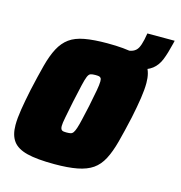

<svg xmlns="http://www.w3.org/2000/svg" viewBox="-94 -682 728 774"><g transform="rotate(15 270.5 -295.0)"><path d="M295 -442 310 -510H349Q375 -510 389 -516Q403 -522 410 -535Q417 -548 422 -571L427 -598H541L538 -585Q528 -543 517 -515.5Q506 -488 485.5 -472Q465 -456 429 -449Q393 -442 334 -442ZM201 8Q128 8 86.5 -2.5Q45 -13 27 -37.5Q9 -62 9 -104Q9 -132 15 -169.5Q21 -207 31 -255Q45 -318 57 -363.5Q69 -409 85 -439Q101 -469 125 -486.5Q149 -504 187.5 -511Q226 -518 282 -518Q355 -518 397.5 -507.5Q440 -497 457.5 -472Q475 -447 475 -404Q475 -376 469.5 -339.5Q464 -303 454 -255Q440 -192 428 -147Q416 -102 400 -71.5Q384 -41 359.5 -24Q335 -7 296.5 0.5Q258 8 201 8ZM216 -128Q226 -128 232.5 -129.5Q239 -131 243.5 -137.5Q248 -144 252.5 -157.5Q257 -171 262.5 -195Q268 -219 276 -255Q285 -299 289.5 -324Q294 -349 294 -362Q294 -372 291 -376Q288 -380 282.5 -381Q277 -382 268 -382Q255 -382 248 -379.5Q241 -377 236 -365Q231 -353 225 -327Q219 -301 209 -255Q200 -210 195 -185Q190 -160 190 -148Q190 -139 193 -134.5Q196 -130 201.5 -129Q207 -128 216 -128Z"/></g></svg>

Font: Saira SemiCondensed Black
Style: Italic
Weight: 900
Width: 4
Italic angle: -12°
Designer: Hector Gatti with collaboration of the Omnibus-Type team
Foundry: Omnibus-Type
Version: Version 1.101